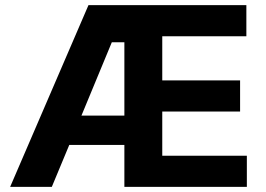

<svg xmlns="http://www.w3.org/2000/svg" viewBox="-20 -727 1034 747"><path d="M324.2 -707H938.5V-585.9H611.3V-414.1H914.1V-293H611.3V-121.1H940.4V0H463.9V-163.1H249.5L181.6 0H19.5ZM463.9 -277.3V-562.5H415L296.9 -277.3Z"/></svg>

Font: Pretendard JP
Style: Bold
Weight: 700
Designer: Base glyphs from Inter by Rasmus Andersson; Hangeul glyphs from Noto Sans CJK(Source Han Sans) by Jang Soo-young and Kan
Foundry: Kil Hyung-jin
Version: Version 1.309